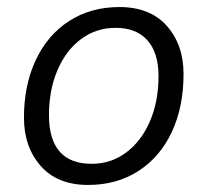

<svg xmlns="http://www.w3.org/2000/svg" viewBox="-20 -515 585 545"><path d="M48 -181Q48 -273 81.5 -344.5Q115 -416 176.5 -455.5Q238 -495 319 -495Q406 -495 453.5 -441.5Q501 -388 501 -305Q501 -212 468 -141Q435 -70 373.5 -30Q312 10 230 10Q143 10 95.5 -44Q48 -98 48 -181ZM430 -299Q430 -365 398.5 -400.5Q367 -436 308 -436Q253 -436 210 -404Q167 -372 143 -315.5Q119 -259 119 -188Q119 -119 149.5 -84.5Q180 -50 240 -50Q295 -50 338 -82Q381 -114 405.5 -170.5Q430 -227 430 -299Z"/></svg>

Font: Niramit Light
Style: Italic
Weight: 300
Italic angle: -10°
Designer: Katatrad Aksorn Co.,Ltd.
Foundry: Cadson Demak Co.,Ltd.
Version: Version 1.000; ttfautohint (v1.6)